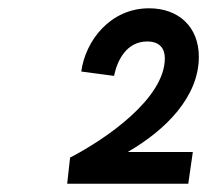

<svg xmlns="http://www.w3.org/2000/svg" viewBox="-20 -931 500 463"><path d="M149 -551 142 -488H434L445 -564.5H288C380.5 -618 459.5 -698 459.5 -794C459.5 -865.5 411.5 -911 339.5 -911C246 -911 186 -833 176 -758.5L255 -748C262.5 -785 285 -831 335 -831C365 -831 377.5 -814 377.5 -790.5C377.5 -693 234 -595 149 -551Z"/></svg>

Font: HK Grotesk ExtraBold
Style: Italic
Weight: 800
Italic angle: -16°
Designer: Alfredo Marco Pradil
Foundry: Hanken Design Co.
Version: Version 3.001;FEAKit 1.0